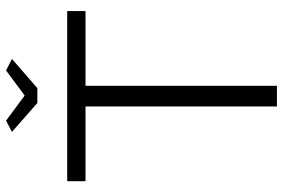

<svg xmlns="http://www.w3.org/2000/svg" viewBox="-174 -784 957 650"><g transform="rotate(-90 305.0 -458.5)"><path d="M222 -917 307 -854 392 -917 431 -897 332 -811H282L184 -897ZM593 -648H340V0H270V-648H17V-710H593Z"/></g></svg>

Font: IngvarSans
Style: Regular
Weight: 400
Version: Version 1.000